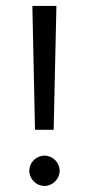

<svg xmlns="http://www.w3.org/2000/svg" viewBox="-20 -615 303 643"><path d="M97.2 -180.2H159.7L168.9 -595.2H88.4ZM128.9 7.8C156.2 7.8 179.7 -15.6 179.7 -43C179.7 -71.3 156.2 -93.8 128.9 -93.8C101.6 -93.8 78.1 -71.3 78.1 -43C78.1 -15.6 101.6 7.8 128.9 7.8Z"/></svg>

Font: Now Medium
Style: Regular
Weight: 500
Designer: Alfredo Marco Pradil
Foundry: Alfredo Marco Pradil
Version: Version 1.200;hotconv 1.0.109;makeotfexe 2.5.65596